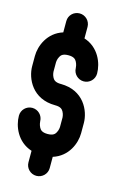

<svg xmlns="http://www.w3.org/2000/svg" viewBox="-132 -828 621 938"><g transform="rotate(15 178.0 -358.5)"><path d="M204.2 -0.8C204.2 -20 204.2 -39.1 204.2 -58.3C279.8 -82.1 308.3 -154.5 308.3 -205.7V-257C308.3 -319.1 266 -412.4 150.4 -412.4C121.7 -412.4 113.6 -422.8 108.3 -432C101 -444.9 100.2 -459 100.1 -460.4V-509.3C100.1 -509.3 100.5 -524.3 108.3 -537.9C113.5 -547.2 121.7 -557.6 150.4 -557.6C179.1 -557.6 187.2 -546.7 192.5 -536.9C199.3 -524.4 200.5 -510.7 200.7 -506.8C201 -477.4 225 -453.5 254.5 -453.5C284.2 -453.5 308.3 -477.6 308.3 -507.3C308.3 -559.4 279.9 -633.1 204.2 -657.3V-715.5C204.2 -745.2 180.1 -769.3 150.4 -769.3C120.7 -769.3 96.6 -745.6 96.6 -716.4V-659C20.9 -635.2 -7.5 -562.7 -7.5 -511.5V-460.2C-7.5 -398.2 34.7 -304.8 150.4 -304.8C179.1 -304.8 187.2 -294.4 192.5 -285.2C199.8 -272.3 200.6 -258.2 200.7 -256.8V-207.9C200.7 -207.9 200.3 -192.9 192.5 -179.3C187.3 -170 179.1 -159.6 150.4 -159.6C121.7 -159.6 113.6 -170.5 108.3 -180.3C101 -193.8 100.2 -208.7 100.1 -210.1C100 -239.7 76 -263.7 46.3 -263.7C16.6 -263.7 -7.5 -239.6 -7.5 -209.9C-7.5 -157.9 20.9 -84.2 96.6 -60V-1.7C96.6 28 120.7 52.1 150.4 52.1C180.1 52.1 204.1 28.3 204.2 -0.8Z"/></g></svg>

Font: Cactron
Style: Bold
Weight: 900
Version: Version 1.0